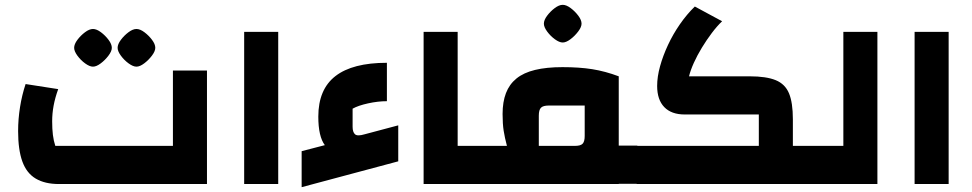

<svg xmlns="http://www.w3.org/2000/svg" viewBox="-20 -762 4025 795"><path d="M224 0Q166 0 128 -22.5Q90 -45 72.5 -93.5Q55 -142 55 -219Q55 -269 63 -319Q71 -369 86 -414L221 -393Q208 -357 202 -324.5Q196 -292 196 -260Q196 -228 199 -203.5Q202 -179 209 -158H696V-470H837V0ZM365 -486Q351 -486 332.5 -499.5Q314 -513 300.5 -531.5Q287 -550 287 -564Q287 -579 300.5 -597Q314 -615 332 -628.5Q350 -642 365 -642Q380 -642 398 -628.5Q416 -615 429.5 -597Q443 -579 443 -564Q443 -550 429 -531.5Q415 -513 397 -499.5Q379 -486 365 -486ZM545 -486Q531 -486 512.5 -499.5Q494 -513 480.5 -531.5Q467 -550 467 -564Q467 -579 480.5 -597Q494 -615 512 -628.5Q530 -642 545 -642Q560 -642 578 -628.5Q596 -615 609.5 -597Q623 -579 623 -564Q623 -550 609 -531.5Q595 -513 577 -499.5Q559 -486 545 -486Z M991 0V-630H1132V0Z M1229 13V-136L1325 -161Q1298 -197 1298 -279Q1298 -392 1369 -447Q1440 -502 1582 -502V-343Q1545 -343 1504 -334Q1463 -325 1440 -312V-237Q1440 -215 1450 -206Q1460 -197 1490 -206L1629 -243V-94Z M1734 0V-630H1875V-158H1952V0ZM1952 0V-158Q1962 -158 1967 -136.5Q1972 -115 1972 -79Q1972 -42 1967 -21Q1962 0 1952 0Z M2542 -1V-159H2619V-1ZM1952 0V-158H2079Q2070 -192 2065.5 -220.5Q2061 -249 2061 -290Q2061 -340 2075 -376.5Q2089 -413 2118.5 -437Q2148 -461 2195.5 -472.5Q2243 -484 2309 -484Q2379 -484 2432.5 -475.5Q2486 -467 2542 -446V0ZM2211 -158H2361Q2384 -158 2392.5 -167Q2401 -176 2401 -199V-325H2252Q2229 -325 2220 -316Q2211 -307 2211 -283ZM1952 0Q1942 0 1937 -21Q1932 -42 1932 -79Q1932 -115 1937 -136.5Q1942 -158 1952 -158ZM2619 0V-158Q2629 -158 2634 -136.5Q2639 -115 2639 -79Q2639 -42 2634 -21Q2629 0 2619 0ZM2310 -586Q2296 -586 2277.5 -599.5Q2259 -613 2245.5 -631.5Q2232 -650 2232 -664Q2232 -679 2245.5 -697Q2259 -715 2277 -728.5Q2295 -742 2310 -742Q2325 -742 2343 -728.5Q2361 -715 2374.5 -697Q2388 -679 2388 -664Q2388 -650 2374 -631.5Q2360 -613 2342 -599.5Q2324 -586 2310 -586Z M3263 0V-158H3340V0ZM2619 0V-158H3122V-288H2815Q2760 -288 2730.5 -318.5Q2701 -349 2701 -406Q2701 -444 2713 -487.5Q2725 -531 2746 -576Q2767 -621 2795.5 -662Q2824 -703 2857 -735L2970 -674Q2949 -654 2927.5 -625.5Q2906 -597 2886.5 -565Q2867 -533 2853 -502Q2839 -471 2833 -446H3084Q3153 -446 3192 -430Q3231 -414 3247 -375.5Q3263 -337 3263 -268V0ZM2619 0Q2609 0 2604 -21Q2599 -42 2599 -79Q2599 -115 2604 -136.5Q2609 -158 2619 -158ZM3340 0V-158Q3350 -158 3355 -136.5Q3360 -115 3360 -79Q3360 -42 3355 -21Q3350 0 3340 0Z M3340 0V-158H3472V-630H3613V0ZM3340 0Q3330 0 3325 -21Q3320 -42 3320 -79Q3320 -115 3325 -136.5Q3330 -158 3340 -158Z M3767 0V-630H3908V0Z"/></svg>

Font: Changa
Style: Bold
Weight: 700
Designer: Eduardo Rodriguez Tunni
Foundry: Eduardo Rodriguez Tunni
Version: Version 3.002; ttfautohint (v1.8.2)